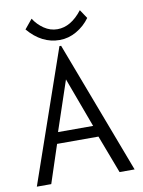

<svg xmlns="http://www.w3.org/2000/svg" viewBox="-87 -845 675 905"><g transform="rotate(-10 250.0 -392.0)"><path d="M15 0 235 -634H243L483 0H411L342 -182H144L84 0ZM326 -236 238 -474 158 -236ZM128 -784Q147 -754 176.5 -734Q206 -714 240 -714Q305 -714 359 -784L387 -742Q361 -706 322.5 -684Q284 -662 242 -662Q156 -662 91 -739Z"/></g></svg>

Font: InconsolataGo
Style: Regular
Weight: 400
Designer: Raph Levien, Kirill Tkachev
Foundry: Cyreal
Version: Version 1.013